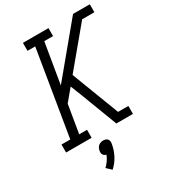

<svg xmlns="http://www.w3.org/2000/svg" viewBox="-230 -852 1081 1211"><g transform="rotate(-30 311.0 -247.0)"><path d="M25 0V-58H89L191 -677H135V-735H321V-677H257L208 -383L500 -735H622V-677H533L305 -403L437 -58H512V0H391L287 -273L258 -346L188 -262L154 -58H211V0ZM225 241 191 209Q207 194 219 176.5Q231 159 239 139Q232 138 226 134Q220 130 216.5 124Q213 118 212.5 110.5Q212 103 213 96Q215 87 219 78Q223 69 230.5 63Q238 57 247 54Q256 51 265 51Q274 51 282.5 54Q291 57 296 63Q301 69 302.5 78Q304 87 302 96Q296 136 276.5 174Q257 212 225 241Z"/></g></svg>

Font: Iosevka Etoile Light Oblique
Style: Regular
Weight: 300
Italic angle: -9°
Designer: Belleve Invis
Foundry: Belleve Invis
Version: Version 15.5.2; ttfautohint (v1.8.4)